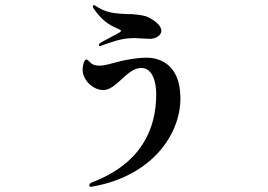

<svg xmlns="http://www.w3.org/2000/svg" viewBox="-20 -662 1040 746"><path d="M368 -483C371 -483 374 -484 380 -487C437 -507 462 -514 502 -514C515 -514 550 -511 562 -511C587 -511 607 -525 607 -543C607 -565 573 -589 546 -599C529 -604 505 -606 494 -607C476 -607 430 -608 405 -615C383 -620 372 -627 358 -635C352 -639 348 -642 345 -642C342 -642 341 -640 341 -637C341 -633 343 -629 346 -626C375 -584 404 -565 432 -553C443 -548 450 -546 450 -542C450 -540 447 -537 441 -534C424 -525 403 -514 374 -498C369 -495 364 -491 364 -488C364 -485 366 -483 368 -483ZM333 64C335 64 336 63 344 62C568 21 681 -137 681 -280C681 -420 590 -438 550 -438C519 -438 472 -431 439 -422C414 -416 389 -407 367 -407C351 -407 339 -410 329 -421C323 -427 320 -431 315 -431C308 -431 301 -410 301 -392C301 -348 344 -312 381 -312C433 -312 473 -398 529 -398C573 -398 587 -343 587 -296C587 -161 529 -27 339 46C332 49 327 52 327 57C327 61 330 64 333 64Z"/></svg>

Font: Shippori Mincho OTF
Style: Bold
Weight: 800
Designer: FONTDASU
Foundry: FONTDASU / Google Inc. / but / Adobe
Version: Version 3.300;hotconv 1.0.109;makeotfexe 2.5.65596